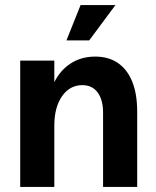

<svg xmlns="http://www.w3.org/2000/svg" viewBox="-20 -740 619 760"><path d="M306 -403Q256 -403 225.5 -359Q195 -315 195 -243L169 -293Q169 -359 192.5 -409.5Q216 -460 258.5 -488Q301 -516 357 -516Q410 -516 447 -490.5Q484 -465 503.5 -416.5Q523 -368 523 -299V0H388V-293Q388 -345 366.5 -374Q345 -403 306 -403ZM60 -500H195V0H60ZM299 -720H437L333 -580H243Z"/></svg>

Font: Uncut Sans Variable
Style: Regular
Weight: 400
Designer: Kasper Nordkvist
Foundry: UNCUT.wtf
Version: Version 1.303;Glyphs 3.1.2 (3151)